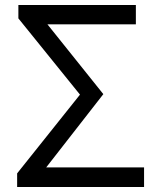

<svg xmlns="http://www.w3.org/2000/svg" viewBox="-20 -753 641 773"><path d="M49 -55 302 -372 54 -679V-733H527V-655H171L396 -374L166 -79H560V0H49Z"/></svg>

Font: SpoqaHanSansJP-Regular
Style: Regular
Weight: 400
Designer: [Source Han Sans]
Ryoko NISHIZUKA  (kana & ideographs); Paul D. Hunt (Latin, Greek & Cyrillic); Wenlong ZHANG  (bopomofo
Foundry: Spoqa (http://bi.spoqa.com)
Version: Version 1.002.20150607